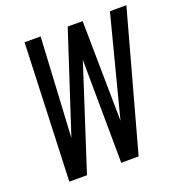

<svg xmlns="http://www.w3.org/2000/svg" viewBox="-128 -822 883 933"><g transform="rotate(-20 313.0 -355.5)"><path d="M407.7 -193.4 541.5 -710.9H626.5L431.2 0H341.3L336.9 -533.7L164.1 0H72.8L100.1 -710.9H183.1L154.8 -195.8L323.2 -710.9H400.4Z"/></g></svg>

Font: Roboto Mono
Style: Italic
Weight: 400
Designer: Google
Version: Version 2.000985; 2015; ttfautohint (v1.3)